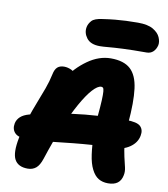

<svg xmlns="http://www.w3.org/2000/svg" viewBox="-100 -1028 980 1122"><g transform="rotate(10 390.0 -466.5)"><path d="M617 11Q584 11 560 -3.5Q536 -18 519 -52Q502 -85 494.5 -138.5Q487 -192 486.5 -251.5Q486 -311 490 -362Q496 -425 497.5 -461Q499 -497 497.5 -513Q496 -529 492 -533.5Q488 -538 481 -538Q460 -538 430 -505Q400 -472 365 -409.5Q330 -347 293.5 -260Q257 -173 222 -65Q209 -25 189 -8.5Q169 8 140 8Q83 8 62 -30.5Q41 -69 59 -160Q72 -225 90 -279Q108 -333 127 -381Q146 -429 162 -473Q178 -517 187 -560Q193 -590 207.5 -603Q222 -616 247 -616Q269 -616 291 -605.5Q313 -595 327 -566L256 -543Q305 -617 371.5 -664Q438 -711 508 -711Q585 -711 624.5 -675Q664 -639 674 -561Q684 -483 673 -357Q667 -289 672 -240.5Q677 -192 685 -158Q693 -124 699 -98.5Q705 -73 700 -51Q694 -20 673.5 -4.5Q653 11 617 11ZM114 -160Q56 -160 34.5 -182Q13 -204 20 -240Q25 -263 43 -279.5Q61 -296 94 -305Q205 -334 344.5 -353Q484 -372 656 -372Q723 -372 743.5 -351.5Q764 -331 757 -296Q749 -253 708.5 -225.5Q668 -198 611 -198Q549 -198 490 -194Q431 -190 377 -184.5Q323 -179 275 -173.5Q227 -168 186.5 -164Q146 -160 114 -160ZM431 -770Q376 -770 352.5 -801Q329 -832 336 -867Q340 -887 356 -905Q372 -923 420 -929Q460 -935 492.5 -938Q525 -941 557 -942.5Q589 -944 627 -944Q686 -944 717.5 -925.5Q749 -907 760 -881.5Q771 -856 767 -835Q761 -810 745.5 -795.5Q730 -781 707 -781Q621 -781 567 -778.5Q513 -776 481.5 -773Q450 -770 431 -770Z"/></g></svg>

Font: Shantell Sans ExtraBold
Style: Italic
Weight: 800
Italic angle: -11°
Designer: Stephen Nixon, Anya Danilova, Shantell Martin
Foundry: Arrow Type
Version: Version 1.011;[c5ecc13dd]